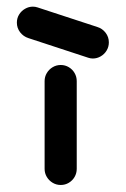

<svg xmlns="http://www.w3.org/2000/svg" viewBox="-20 -543 373 569"><path d="M30 -475.9Q30 -489.3 36.7 -500Q43.3 -510.7 54.3 -517Q65.2 -523.3 77.4 -523.3Q84.4 -523.3 91.1 -521.1L268.5 -463Q283.3 -458.5 293 -445.9Q302.6 -433.3 302.6 -417.4Q302.6 -404.1 295.9 -393.1Q289.3 -382.2 278.3 -375.9Q267.4 -369.6 255.2 -369.6Q248.1 -369.6 241.5 -371.9L64.4 -430Q49.3 -434.8 39.6 -447.4Q30 -460 30 -475.9ZM112.2 -42.6V-302.6Q112.2 -315.6 118.7 -326.5Q125.2 -337.4 136.1 -343.9Q147 -350.4 160 -350.4Q173 -350.4 183.9 -343.9Q194.8 -337.4 201.1 -326.5Q207.4 -315.6 207.4 -302.6V-42.6Q207.4 -29.6 201.1 -18.7Q194.8 -7.8 183.9 -1.3Q173 5.2 160 5.2Q147 5.2 136.1 -1.3Q125.2 -7.8 118.7 -18.7Q112.2 -29.6 112.2 -42.6Z"/></svg>

Font: 26F Galaxy Hebrew Extra Bold
Style: Regular
Weight: 800
Designer: C₂₉H₂₅N₃O₅
Version: Version 1.000